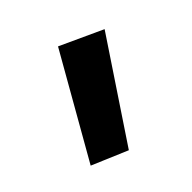

<svg xmlns="http://www.w3.org/2000/svg" viewBox="-66 -847 370 370"><g transform="rotate(45 119.0 -662.5)"><path d="M207 -560 0 -678 40 -765 238 -633Z"/></g></svg>

Font: DM Sans 11pt SemiBold
Style: Regular
Weight: 600
Version: Version 4.004;gftools[0.9.30]